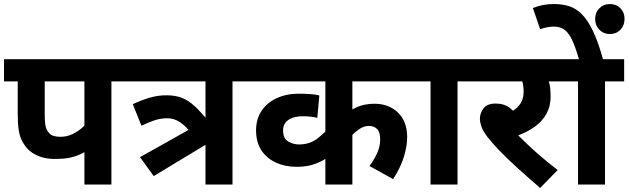

<svg xmlns="http://www.w3.org/2000/svg" viewBox="-20 -916 3120 953"><path d="M533 -512V0H399V-220L438 -183Q405 -162 377 -149.5Q349 -137 320 -132Q291 -127 252 -127Q206 -127 172 -141Q138 -155 117 -177Q100 -196 89 -217.5Q78 -239 73 -270Q68 -301 68 -345V-512H0V-622H627V-512ZM399 -512H202V-353Q202 -322 204 -303.5Q206 -285 211.5 -274Q217 -263 225 -254Q234 -245 247.5 -241Q261 -237 280 -237Q313 -237 341 -251Q369 -265 388.5 -282.5Q408 -300 414 -311L399 -232Z M1134 -512V0H1000V-512H613V-622H1228V-512ZM743 -42 675 -136 969 -301 1056 -231ZM639 -399Q682 -419 722.5 -431Q763 -443 807 -443Q850 -443 882.5 -430.5Q915 -418 948 -387.5Q981 -357 1024 -302L1021 -270L940 -246Q919 -269 903 -285Q887 -301 872 -310.5Q857 -320 842 -324.5Q827 -329 809 -329Q781 -329 752.5 -320.5Q724 -312 682 -292Z M2051 -512H1729V-337L1723 -369Q1748 -385 1776.5 -393Q1805 -401 1839 -401Q1910 -401 1955.5 -357Q2001 -313 2001 -235Q2001 -191 1984.5 -137Q1968 -83 1931 -27L1814 -92Q1837 -123 1852 -156Q1867 -189 1867 -224Q1867 -261 1851.5 -276Q1836 -291 1811 -291Q1786 -291 1762.5 -274.5Q1739 -258 1723 -241L1729 -260V0H1595V-187L1631 -149Q1602 -130 1575 -116Q1548 -102 1518.5 -95Q1489 -88 1451 -88Q1396 -88 1350.5 -108.5Q1305 -129 1278 -169Q1251 -209 1251 -269Q1251 -325 1278 -365.5Q1305 -406 1353 -428.5Q1401 -451 1464 -451Q1492 -451 1520.5 -449Q1549 -447 1565 -442L1555 -331Q1540 -335 1521.5 -337Q1503 -339 1484 -339Q1437 -339 1411 -320.5Q1385 -302 1385 -269Q1385 -229 1410 -214Q1435 -199 1464 -199Q1517 -199 1555 -228Q1593 -257 1618 -290L1595 -202V-512H1214V-622H2051Z M2251 -512V0H2117V-512H2037V-622H2346V-512Z M2675 -512 2687 -551Q2698 -532 2705.5 -506.5Q2713 -481 2713 -437Q2713 -389 2692.5 -351.5Q2672 -314 2633 -286Q2594 -258 2538 -239L2539 -257Q2565 -231 2598.5 -199Q2632 -167 2670.5 -134.5Q2709 -102 2748 -72L2661 17Q2603 -33 2551.5 -79.5Q2500 -126 2461 -166.5Q2422 -207 2398 -238Q2376 -268 2369 -289Q2362 -310 2362 -327Q2362 -353 2379.5 -377.5Q2397 -402 2441 -402Q2482 -402 2511 -380Q2540 -358 2565 -311L2493 -348Q2536 -367 2557.5 -394Q2579 -421 2579 -459Q2579 -491 2572 -514Q2565 -537 2554 -553L2589 -512H2331V-622H2784V-512Z M2983 -512V0H2849V-512H2769V-622H3078V-512ZM2856 -615Q2839 -674 2822.5 -711.5Q2806 -749 2784.5 -766.5Q2763 -784 2729 -784Q2710 -784 2692.5 -780Q2675 -776 2661 -771L2625 -876Q2649 -886 2674.5 -891Q2700 -896 2730 -896Q2770 -896 2804 -885.5Q2838 -875 2867.5 -846Q2897 -817 2923.5 -761.5Q2950 -706 2975 -615ZM2934 -822Q2934 -854 2955 -875Q2976 -896 3007 -896Q3039 -896 3059.5 -875Q3080 -854 3080 -822Q3080 -790 3059.5 -768.5Q3039 -747 3007 -747Q2976 -747 2955 -768.5Q2934 -790 2934 -822Z"/></svg>

Font: Noto Sans Devanagari
Style: Regular
Weight: 400
Designer: Jelle Bosma - Monotype Design Team
Foundry: Monotype Imaging Inc.
Version: Version 2.003